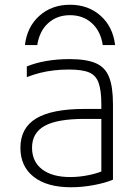

<svg xmlns="http://www.w3.org/2000/svg" viewBox="-20 -779 590 809"><path d="M275 -759Q352 -759 404 -712.5Q456 -666 465 -589H413Q404 -648 367 -681.5Q330 -715 275 -715Q220 -715 183 -681.5Q146 -648 137 -589H85Q94 -666 146 -712.5Q198 -759 275 -759ZM279 10Q178 10 122 -34Q66 -78 66 -156Q66 -240 132.5 -280Q199 -320 336 -320H430V-278H336Q221 -278 168 -248.5Q115 -219 115 -157Q115 -98 157.5 -65.5Q200 -33 276 -33Q315 -33 355.5 -41.5Q396 -50 422 -63L407 -33V-339Q407 -398 395.5 -430Q384 -462 355 -474Q326 -486 270 -486Q238 -486 207.5 -482.5Q177 -479 149 -472Q121 -465 93 -454V-499Q129 -514 175 -522Q221 -530 273 -530Q343 -530 383 -513Q423 -496 439.5 -454.5Q456 -413 456 -340V-22Q423 -8 374.5 1Q326 10 279 10Z"/></svg>

Font: M PLUS Code Latin SemiExpanded Light
Style: Regular
Weight: 300
Width: 6
Designer: Coji Morishita
Foundry: UNDERFOREST DESIGN
Version: Version 1.002; ttfautohint (v1.8.3)